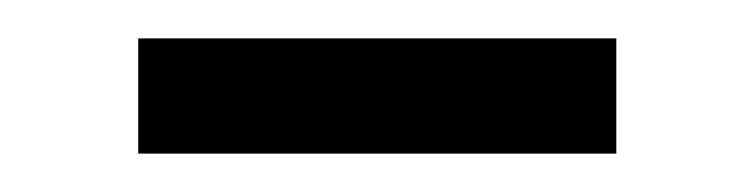

<svg xmlns="http://www.w3.org/2000/svg" viewBox="-20 -340 393 100"><path d="M52 -260V-320H301V-260Z"/></svg>

Font: Literata 18pt Light
Style: Regular
Weight: 300
Designer: Latin by Veronika Burian and Jose Scaglione. Greek by Irene Vlachou. Cyrillic by Vera Evstafieva.
Foundry: TypeTogether
Version: Version 3.103;gftools[0.9.29]